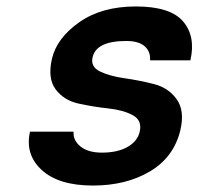

<svg xmlns="http://www.w3.org/2000/svg" viewBox="-20 -560 615 595"><path d="M401 -540Q508 -540 547.5 -493.5Q587 -447 570 -373H445Q447 -400 428.5 -416.5Q410 -433 371 -433Q279 -433 267 -383Q260 -353 290 -338.5Q320 -324 366 -317.5Q412 -311 457 -299.5Q502 -288 527.5 -252.5Q553 -217 539 -157Q519 -73 445 -29Q371 15 268 15Q162 15 109.5 -33Q57 -81 73 -152H208Q206 -125 229.5 -106Q253 -87 296 -87Q344 -87 375 -104.5Q406 -122 413 -152Q421 -187 391.5 -203Q362 -219 315.5 -224Q269 -229 223.5 -239Q178 -249 152.5 -283Q127 -317 141 -378Q156 -442 225.5 -491Q295 -540 401 -540Z"/></svg>

Font: Miedinger
Style: Bold-Italic
Weight: 700
Italic angle: -13°
Version: Version 001.000